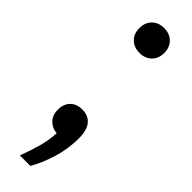

<svg xmlns="http://www.w3.org/2000/svg" viewBox="-249 -550 711 711"><g transform="rotate(45 107.0 -194.0)"><path d="M62.5 161Q78.5 118.5 88.8 81.2Q99 44 101 6.5Q75.5 4.5 58.8 -12.8Q42 -30 42 -58.5Q42 -88.5 59.5 -105.8Q77 -123 105.5 -123Q137.5 -123 155 -102.2Q172.5 -81.5 172.5 -38Q172.5 15.5 157 67.2Q141.5 119 117.5 161ZM107 -420.5Q78.5 -420.5 60.2 -438Q42 -455.5 42 -485.5Q42 -515 60 -532.8Q78 -550.5 107 -550.5Q136.5 -550.5 154.5 -532.5Q172.5 -514.5 172.5 -485.5Q172.5 -456 154.2 -438.2Q136 -420.5 107 -420.5Z"/></g></svg>

Font: Encode Sans Condensed Medium
Style: Regular
Weight: 500
Width: 3
Designer: Multiple Designers
Foundry: Impallari Type
Version: Version 3.000; ttfautohint (v1.8.3) -l 8 -r 50 -G 200 -x 14 